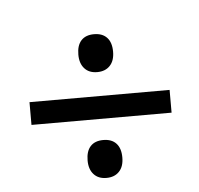

<svg xmlns="http://www.w3.org/2000/svg" viewBox="-44 -667 638 616"><g transform="rotate(-5 275.5 -358.5)"><path d="M274.9 -558.1Q301.8 -558.1 316.4 -542.5Q331.1 -526.9 331.1 -497.1Q331.1 -467.8 315.9 -451.9Q300.8 -436 274.9 -436Q248.5 -436 233.9 -452.4Q219.2 -468.8 219.2 -497.1Q219.2 -526.9 233.6 -542.5Q248 -558.1 274.9 -558.1ZM49.8 -285.6V-358.9H501V-285.6ZM274.9 -217.3Q301.8 -217.3 316.4 -201.7Q331.1 -186 331.1 -156.2Q331.1 -127 315.9 -111.1Q300.8 -95.2 274.9 -95.2Q248.5 -95.2 233.9 -111.6Q219.2 -127.9 219.2 -156.2Q219.2 -186 233.6 -201.7Q248 -217.3 274.9 -217.3ZM221.2 -622.1Z"/></g></svg>

Font: Noto Sans Gurmukhi
Style: Regular
Weight: 400
Designer: Monotype Design Team
Foundry: Monotype Imaging Inc.
Version: Version 1.03 uh